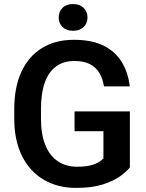

<svg xmlns="http://www.w3.org/2000/svg" viewBox="-20 -917 721 947"><path d="M620.6 -91.3Q605 -71.3 572.8 -47.9Q540.5 -24.4 487.3 -7.3Q434.1 9.8 355 9.8Q265.1 9.8 196.3 -30.3Q127.4 -70.3 88.9 -147Q50.3 -223.6 50.3 -332V-378.9Q50.3 -487.3 86.2 -564Q122.1 -640.6 188 -680.7Q253.9 -720.7 344.2 -720.7Q433.6 -720.7 491.7 -691.4Q549.8 -662.1 581.1 -610.1Q612.3 -558.1 620.1 -490.7H492.7Q487.3 -527.8 470.9 -555.9Q454.6 -584 424.6 -600.1Q394.5 -616.2 347.2 -616.2Q292.5 -616.2 255.6 -588.6Q218.8 -561 200.4 -508.3Q182.1 -455.6 182.1 -379.9V-332Q182.1 -255.4 203.1 -202.6Q224.1 -149.9 264.2 -122.3Q304.2 -94.7 360.8 -94.7Q400.9 -94.7 426.3 -101.3Q451.7 -107.9 467 -117.4Q482.4 -127 490.2 -135.3V-270H347.7V-367.7H620.6ZM340.3 -765.1Q307.1 -765.1 288.3 -783.9Q269.5 -802.7 269.5 -830.6Q269.5 -859.4 288.3 -878.2Q307.1 -897 340.3 -897Q373.5 -897 392.6 -878.2Q411.6 -859.4 411.6 -830.6Q411.6 -802.7 392.6 -783.9Q373.5 -765.1 340.3 -765.1Z"/></svg>

Font: Heebo SemiBold
Style: Regular
Weight: 600
Designer: Oded Ezer
Foundry: Ezer Type House
Version: Version 3.100